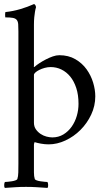

<svg xmlns="http://www.w3.org/2000/svg" viewBox="-21 -698 524 939"><path d="M227 -370Q212 -370 197.5 -366Q183 -362 171 -356Q159 -350 152 -343.5Q145 -337 145 -332V-98Q145 -79 154.5 -65.5Q164 -52 177.5 -43Q191 -34 206.5 -30Q222 -26 235 -26Q265 -26 289 -40.5Q313 -55 329.5 -78.5Q346 -102 354.5 -131Q363 -160 363 -190Q363 -234 352 -267.5Q341 -301 322.5 -323.5Q304 -346 279.5 -358Q255 -370 227 -370ZM269 -428Q314 -428 347.5 -408.5Q381 -389 402.5 -359Q424 -329 434.5 -294Q445 -259 445 -227Q445 -180 425 -137.5Q405 -95 372.5 -62.5Q340 -30 299 -11Q258 8 217 8Q198 8 179 4.5Q160 1 148 -3Q147 -1 147 1Q145 5 145 10V104Q145 126 145 145.5Q145 165 149 177Q150 181 158 184Q166 187 176.5 188.5Q187 190 197 191Q207 192 211 192Q214 196 214.5 206.5Q215 217 211 221Q181 219 158 217.5Q135 216 106 216Q77 216 55 217.5Q33 219 3 221Q-1 217 -0.5 206.5Q0 196 3 192Q8 192 17.5 191Q27 190 37 188.5Q47 187 55 184Q63 181 64 177Q68 165 68.5 145.5Q69 126 69 104V-545Q69 -566 68 -579.5Q67 -593 61 -600.5Q55 -608 42 -610.5Q29 -613 5 -613Q5 -613 4.5 -617Q4 -621 4 -625.5Q4 -630 4.5 -634.5Q5 -639 6 -639Q43 -643 78.5 -653.5Q114 -664 145 -678Q149 -678 152 -672.5Q155 -667 155 -662Q152 -653 150 -640Q148 -629 146.5 -613Q145 -597 145 -577V-375Q145 -374 144.5 -372Q144 -370 146 -370Q147 -370 149 -372Q158 -380 172.5 -389.5Q187 -399 203.5 -407.5Q220 -416 237 -422Q254 -428 269 -428Z"/></svg>

Font: Vermiglione
Style: Regular
Weight: 400
Version: Version 1.000